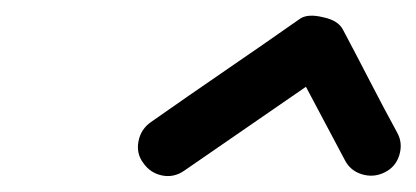

<svg xmlns="http://www.w3.org/2000/svg" viewBox="-20 -596 529 244"><path d="M162 -389Q153 -401 156 -416.5Q159 -432 172 -441Q219 -474 266.5 -506.5Q314 -539 361 -572Q371 -579 391 -574Q410 -570 416 -558Q433 -526 450 -493Q467 -460 485 -427Q492 -414 487.5 -399Q483 -384 469 -377Q455 -370 440 -374.5Q425 -379 418 -393Q401 -425 383.5 -458Q366 -491 349 -523Q346 -529 356 -529Q366 -529 379 -526Q391 -523 400 -518.5Q409 -514 404 -510Q356 -477 309 -444.5Q262 -412 214 -379Q201 -370 186 -373Q171 -376 162 -389Z"/></svg>

Font: FRB American Cursive Guidelines Extrabold
Style: Bold Italic
Weight: 800
Italic angle: -25°
Version: Version 2.0;Modular Font Editor K font №1